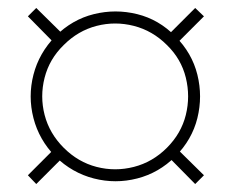

<svg xmlns="http://www.w3.org/2000/svg" viewBox="-20 -594 581 482"><path d="M119 -503Q161 -545 215.5 -558.5Q270 -572 324.5 -558.5Q379 -545 420 -503Q462 -461 475.5 -406.5Q489 -352 475.5 -297.5Q462 -243 420 -201Q379 -160 324.5 -146Q270 -132 215.5 -146Q161 -160 119 -201Q78 -243 64 -297.5Q50 -352 64 -406.5Q78 -461 119 -503ZM140 -481Q104 -446 92 -399Q80 -352 92 -305.5Q104 -259 140 -223Q176 -187 222.5 -175Q269 -163 316 -175Q363 -187 399 -223Q435 -259 446.5 -305.5Q458 -352 446.5 -399Q435 -446 399 -481Q363 -517 316 -529Q269 -541 222.5 -529Q176 -517 140 -481ZM50 -553 71 -574 143 -503 121 -481ZM399 -204 420 -225 492 -154 470 -132ZM71 -132 50 -154 121 -225 143 -204ZM420 -481 399 -503 470 -574 492 -553Z"/></svg>

Font: Cinzel SemiBold
Style: Regular
Weight: 600
Designer: Natanael Gama
Version: Version 2.000